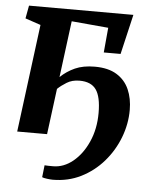

<svg xmlns="http://www.w3.org/2000/svg" viewBox="-53 -599 675 842"><g transform="rotate(5 284.0 -178.0)"><path d="M201 -254Q228.5 -280.5 264.5 -296.8Q300.5 -313 351.5 -313Q411 -313 448.2 -290Q485.5 -267 503 -227.2Q520.5 -187.5 520.5 -137Q520.5 -75 497.5 -15.2Q474.5 44.5 432.8 92.5Q391 140.5 334.5 168.8Q278 197 210.5 197Q201 197 185.5 195Q170 193 163.5 190L169.5 137Q175.5 137.5 185.8 137.8Q196 138 207 138Q253.5 138 294.2 104.8Q335 71.5 360.2 14.8Q385.5 -42 385.5 -112Q385.5 -183.5 363.2 -214.8Q341 -246 290 -246Q257.5 -246 233.8 -231.2Q210 -216.5 194.5 -201.5L168.5 0H37L98 -474.5L30 -497.5L40.5 -554.5L500 -554L459 -378.5H385L395 -488L233 -502.5Z"/></g></svg>

Font: Merriweather 20pt
Style: Bold Italic
Weight: 700
Italic angle: -7.8°
Version: Version 2.101